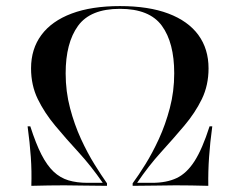

<svg xmlns="http://www.w3.org/2000/svg" viewBox="-20 -602 777 622"><path d="M81.5 0Q83.1 -47.6 79.8 -93.5Q76.6 -139.5 69.4 -192.7H78.2Q96 -137.1 114.1 -101.6Q132.3 -66.1 153.6 -46Q175 -25.8 202 -17.7Q229 -9.7 263.7 -9.7H312.9Q275 -64.5 234.3 -108.9Q193.5 -153.2 158.9 -194.8Q124.2 -236.3 102.4 -281Q80.6 -325.8 80.6 -380.6Q80.6 -443.5 114.1 -488.7Q147.6 -533.9 212.1 -558.1Q276.6 -582.3 368.5 -582.3Q461.3 -582.3 525.4 -558.1Q589.5 -533.9 622.6 -488.7Q655.6 -443.5 655.6 -380.6Q655.6 -325.8 633.9 -281Q612.1 -236.3 577 -194.8Q541.9 -153.2 501.6 -108.9Q461.3 -64.5 424.2 -9.7H472.6Q519.4 -9.7 552 -25Q584.7 -40.3 610.1 -79.8Q635.5 -119.4 658.9 -192.7H667.7Q660.5 -140.3 657.3 -93.1Q654 -46 654.8 0Q629 -0.8 599.6 -1.2Q570.2 -1.6 548.4 -1.6Q518.5 -1.6 485.5 -0.8Q452.4 0 409.7 0V-8.1Q428.2 -33.1 450.8 -69.4Q473.4 -105.6 494.8 -152Q516.1 -198.4 530.2 -252Q544.4 -305.6 544.4 -364.5Q544.4 -463.7 504.4 -518.5Q464.5 -573.4 368.5 -573.4Q272.6 -573.4 232.7 -518.1Q192.7 -462.9 192.7 -364.5Q192.7 -305.6 206.9 -252Q221 -198.4 242.3 -152Q263.7 -105.6 286.3 -69.4Q308.9 -33.1 326.6 -8.1V0Q285.5 0 252.4 -0.8Q219.4 -1.6 188.7 -1.6Q166.1 -1.6 137.1 -1.2Q108.1 -0.8 81.5 0Z"/></svg>

Font: Playfair 144pt SemiExpanded SemiBold
Style: Regular
Weight: 600
Width: 6
Designer: Claus Eggers Sørensen
Foundry: Claus Eggers Sørensen
Version: Version 2.203